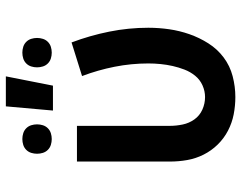

<svg xmlns="http://www.w3.org/2000/svg" viewBox="-102 -694 805 640"><g transform="rotate(-90 300.0 -374.5)"><path d="M296 8Q267 8 238.5 2.5Q210 -3 184 -16.5Q158 -30 137.5 -51Q117 -72 104 -98Q91 -124 86 -152.5Q81 -181 81 -210V-520H200V-210Q200 -189 204.5 -167.5Q209 -146 221.5 -128.5Q234 -111 254 -102Q274 -93 296 -93Q316 -93 335 -101.5Q354 -110 367 -126Q380 -142 387.5 -161.5Q395 -181 399.5 -201Q404 -221 406 -241.5Q408 -262 408 -282Q408 -339 397 -394.5Q386 -450 366 -503L478 -538Q501 -477 514 -412.5Q527 -348 527 -282Q527 -247 522 -212.5Q517 -178 505.5 -145Q494 -112 475 -82Q456 -52 428 -31Q400 -10 365.5 -1Q331 8 296 8ZM444 -604Q434 -604 424.5 -607Q415 -610 408 -617Q401 -624 398 -633.5Q395 -643 395 -653Q395 -663 398 -672.5Q401 -682 408 -689Q415 -696 424.5 -699Q434 -702 444 -702Q454 -702 463.5 -699Q473 -696 480 -689Q487 -682 490 -672.5Q493 -663 493 -653Q493 -643 490 -633.5Q487 -624 480 -617Q473 -610 463.5 -607Q454 -604 444 -604ZM156 -604Q146 -604 136.5 -607Q127 -610 120 -617Q113 -624 110 -633.5Q107 -643 107 -653Q107 -663 110 -672.5Q113 -682 120 -689Q127 -696 136.5 -699Q146 -702 156 -702Q166 -702 175.5 -699Q185 -696 192 -689Q199 -682 202 -672.5Q205 -663 205 -653Q205 -643 202 -633.5Q199 -624 192 -617Q185 -610 175.5 -607Q166 -604 156 -604ZM251 -600 265 -757H365L334 -600Z"/></g></svg>

Font: Iosevka Aile
Style: Bold
Weight: 700
Designer: Belleve Invis
Foundry: Belleve Invis
Version: Version 28.0.1; ttfautohint (v1.8.4)